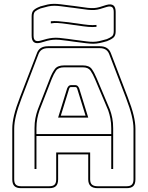

<svg xmlns="http://www.w3.org/2000/svg" viewBox="-20 -971 770 1001"><path d="M170 -303V-272H560V-303Q560 -330 555.5 -353Q551 -376 544 -396L475 -559Q464 -585 452 -602.5Q440 -620 412 -620H314Q284 -620 272 -602.5Q260 -585 250 -560L186 -396Q179 -376 174.5 -353Q170 -330 170 -303ZM330 -510Q334 -519 338.5 -523Q343 -527 349 -527H374Q380 -527 384.5 -523Q389 -519 393 -510L440 -358H283ZM383 -507 384 -506Q382 -510 380 -513.5Q378 -517 374 -517H349Q345 -517 343 -513.5Q341 -510 339 -506L340 -507L297 -368H426ZM560 -90V-262H170V-90H160V-303Q160 -331 164.5 -354.5Q169 -378 177 -400L241 -564Q252 -592 266 -611Q280 -630 314 -630H412Q445 -630 458.5 -611Q472 -592 484 -563L553 -400Q561 -378 565.5 -354.5Q570 -331 570 -303V-90ZM273 -36V-176H450V-36Q450 -17 459.5 -8.5Q469 0 489 0H640Q659 0 667.5 -8.5Q676 -17 676 -36V-300Q676 -330 666.5 -369Q657 -408 637 -460L550 -687Q544 -704 531.5 -712Q519 -720 500 -720H231Q211 -720 198.5 -712Q186 -704 180 -687L93 -460Q73 -408 63.5 -369Q54 -330 54 -300V-36Q54 -17 62.5 -8.5Q71 0 90 0H237Q256 0 264.5 -8.5Q273 -17 273 -36ZM90 10Q66 10 55 -1Q44 -12 44 -36V-300Q44 -331 53.5 -370.5Q63 -410 84 -464L171 -690Q178 -711 192.5 -720.5Q207 -730 231 -730H500Q523 -730 537.5 -720.5Q552 -711 559 -691L646 -464Q667 -410 676.5 -370.5Q686 -331 686 -300V-36Q686 -12 675 -1Q664 10 640 10H489Q464 10 452 -1.5Q440 -13 440 -36V-166H283V-36Q283 -12 272 -1Q261 10 237 10ZM540 -757Q516 -750 499 -746.5Q482 -743 466 -743Q450 -743 430 -745.5Q410 -748 379 -752L363 -754L335 -758Q307 -762 289 -763.5Q271 -765 256 -763.5Q241 -762 227 -758.5Q213 -755 194 -749Q169 -742 157 -751Q145 -760 145 -785V-886Q145 -908 155.5 -918Q166 -928 187 -936H188V-937Q212 -944 228.5 -947.5Q245 -951 261.5 -951Q278 -951 297.5 -948.5Q317 -946 348 -942L365 -940L387 -937Q419 -932 438 -930Q457 -928 471 -929Q485 -930 499 -934Q513 -938 534 -945Q559 -952 571 -943Q583 -934 583 -909V-808Q583 -786 572.5 -776Q562 -766 541 -758H540ZM364 -764 380 -762Q410 -758 429.5 -755.5Q449 -753 465 -753Q481 -753 497 -756.5Q513 -760 537 -767Q554 -774 563.5 -781.5Q573 -789 573 -808V-909Q573 -928 564 -934Q555 -940 537 -935Q515 -928 501 -924Q487 -920 472.5 -919Q458 -918 438.5 -920Q419 -922 386 -927L364 -930L347 -932Q317 -936 297.5 -938.5Q278 -941 262.5 -941Q247 -941 231 -937.5Q215 -934 191 -927Q174 -920 164.5 -912.5Q155 -905 155 -886V-785Q155 -766 164 -760Q173 -754 191 -759Q211 -765 225.5 -768.5Q240 -772 255 -773.5Q270 -775 289 -773.5Q308 -772 336 -768ZM483 -841V-831Q463 -829 440 -831Q417 -833 379 -839L363 -841L335 -845Q302 -850 281.5 -851Q261 -852 245 -849V-860Q262 -862 282.5 -860.5Q303 -859 337 -855L365 -851L381 -849Q419 -843 441 -841Q463 -839 483 -841Z"/></svg>

Font: Bungee Outline
Style: Regular
Weight: 400
Designer: David Jonathan Ross
Foundry: David Jonathan Ross
Version: Version 1.001;PS 1.0;hotconv 1.0.72;makeotf.lib2.5.5900